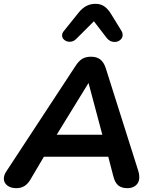

<svg xmlns="http://www.w3.org/2000/svg" viewBox="-28 -974 798 1002"><path d="M-8 -42Q-8 -59 4 -78L365 -628Q382 -655 400.5 -666.5Q419 -678 447 -678Q477 -678 495.5 -663.5Q514 -649 524 -618L694 -81Q699 -66 699 -49Q699 -22 681.5 -7Q664 8 637 8Q606 8 588.5 -7Q571 -22 563 -56L537 -156H201L129 -34Q116 -13 98.5 -2.5Q81 8 57 8Q28 8 10 -6Q-8 -20 -8 -42ZM268 -271H506L434 -541ZM336 -756Q320 -756 308 -765.5Q296 -775 296 -789Q296 -802 306 -813L383 -909Q402 -932 423 -943Q444 -954 471 -954Q497 -954 516 -941Q535 -928 551 -902L604 -816Q612 -804 612 -791Q612 -776 599.5 -765.5Q587 -755 570 -755Q545 -755 528 -777L462 -863L370 -771Q355 -756 336 -756Z"/></svg>

Font: SN Pro Bold
Style: Bold Italic
Weight: 700
Italic angle: -9°
Designer: Tobias Whetton
Foundry: Supernotes
Version: Version 1.003